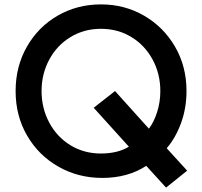

<svg xmlns="http://www.w3.org/2000/svg" viewBox="-20 -787 918 873"><path d="M51 -373Q51 -485 102.5 -575Q154 -665 242.5 -716Q331 -767 439 -767Q547 -767 635.5 -715.5Q724 -664 776 -574.5Q828 -485 828 -373Q828 -295 803 -227Q778 -159 738 -113L831 -11L735 66L645 -33Q561 22 445 22Q336 22 246 -29Q156 -80 103.5 -170Q51 -260 51 -373ZM439 -89Q515 -89 566 -120L406 -297L503 -373L657 -202Q679 -230 694 -276Q709 -322 709 -373Q709 -451 674 -516Q639 -581 577.5 -618.5Q516 -656 439 -656Q362 -656 300.5 -618.5Q239 -581 204 -516Q169 -451 169 -373Q169 -295 204 -229.5Q239 -164 300.5 -126.5Q362 -89 439 -89Z"/></svg>

Font: BLUETTI 2.0 Medium
Style: Italic
Weight: 500
Designer: Stijn de Vries
Foundry: tokotype
Version: Version 2.005;October 31, 2023;FontCreator 14.0.0.2814 64-bi